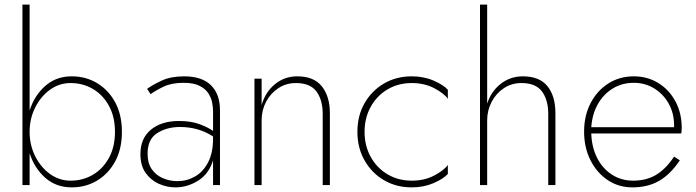

<svg xmlns="http://www.w3.org/2000/svg" viewBox="-20 -800 3009 830"><path d="M507 -230Q507 -156 478 -102.5Q449 -49 400 -19.5Q351 10 290 10Q222 10 175 -32Q128 -74 108 -138V0H77V-780H108V-322Q128 -386 175 -428Q222 -470 290 -470Q351 -470 400 -440.5Q449 -411 478 -357.5Q507 -304 507 -230ZM477 -230Q477 -295 451 -342.5Q425 -390 381.5 -415.5Q338 -441 285 -441Q236 -441 196 -412Q156 -383 132 -335Q108 -287 108 -230Q108 -173 132 -125Q156 -77 196 -48Q236 -19 285 -19Q338 -19 381.5 -44.5Q425 -70 451 -117.5Q477 -165 477 -230Z M631 -393 616 -416Q641 -434 680 -452Q719 -470 776 -470Q853 -470 892 -431.5Q931 -393 931 -323V0H901V-107Q883 -48 836.5 -19Q790 10 739 10Q701 10 666.5 -5.5Q632 -21 609.5 -52.5Q587 -84 587 -134Q587 -202 632.5 -239.5Q678 -277 754 -277Q807 -277 844.5 -262.5Q882 -248 901 -234V-320Q901 -336 897 -357Q893 -378 880 -397.5Q867 -417 841.5 -429.5Q816 -442 774 -442Q722 -442 687.5 -425.5Q653 -409 631 -393ZM618 -136Q618 -94 636.5 -68Q655 -42 684.5 -29.5Q714 -17 747 -17Q788 -17 823 -37Q858 -57 879.5 -98Q901 -139 901 -201V-210Q839 -251 758 -251Q701 -251 659.5 -224.5Q618 -198 618 -136Z M1375 -308Q1375 -368 1348 -404.5Q1321 -441 1259 -441Q1217 -441 1183.5 -419Q1150 -397 1130.5 -360.5Q1111 -324 1111 -280V0H1080V-460H1111V-346Q1127 -402 1168.5 -436Q1210 -470 1265 -470Q1337 -470 1371.5 -426.5Q1406 -383 1406 -311V0H1375Z M1556 -230Q1556 -169 1583 -121Q1610 -73 1656 -46Q1702 -19 1760 -19Q1815 -19 1857.5 -41.5Q1900 -64 1916 -87V-48Q1897 -27 1854.5 -8.5Q1812 10 1760 10Q1693 10 1640 -21Q1587 -52 1556 -106.5Q1525 -161 1525 -230Q1525 -300 1556 -354Q1587 -408 1640 -439Q1693 -470 1760 -470Q1812 -470 1854.5 -451.5Q1897 -433 1916 -412V-373Q1900 -396 1857.5 -418.5Q1815 -441 1760 -441Q1702 -441 1656 -414Q1610 -387 1583 -339Q1556 -291 1556 -230Z M2350 -308Q2350 -368 2323 -404.5Q2296 -441 2234 -441Q2192 -441 2158.5 -419Q2125 -397 2105.5 -360Q2086 -323 2086 -280V0H2055V-780H2086V-352Q2103 -405 2144.5 -437.5Q2186 -470 2240 -470Q2312 -470 2346.5 -427.5Q2381 -385 2381 -311V0H2350Z M2714 10Q2654 10 2607 -21.5Q2560 -53 2532.5 -107.5Q2505 -162 2505 -231Q2505 -300 2533 -354Q2561 -408 2609.5 -439Q2658 -470 2720 -470Q2779 -470 2826 -441Q2873 -412 2900 -361.5Q2927 -311 2927 -248Q2927 -243 2926.5 -235.5Q2926 -228 2925 -223H2536Q2538 -163 2561.5 -117Q2585 -71 2625.5 -45Q2666 -19 2717 -19Q2774 -19 2816 -44Q2858 -69 2894 -123L2919 -107Q2878 -46 2829 -18Q2780 10 2714 10ZM2720 -442Q2669 -442 2629 -417.5Q2589 -393 2564.5 -350Q2540 -307 2536 -250H2894Q2894 -254 2894 -258Q2894 -310 2871 -351.5Q2848 -393 2808.5 -417.5Q2769 -442 2720 -442Z"/></svg>

Font: Jost* Thin
Style: Regular
Weight: 200
Version: Version 3.7